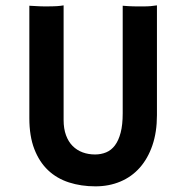

<svg xmlns="http://www.w3.org/2000/svg" viewBox="-20 -673 685 706"><path d="M87.9 -651.9Q112.8 -650.4 125.5 -649.9Q138.2 -649.4 145 -649.4Q161.1 -649.4 171.6 -649.7Q182.1 -649.9 189.5 -650.4Q196.8 -650.9 202.4 -651.6Q208 -652.3 213.9 -653.3V-231.9Q213.9 -199.7 222.7 -175.8Q231.4 -151.9 247.1 -136.2Q262.7 -120.6 283.7 -112.8Q304.7 -105 329.6 -105Q351.6 -105 370.4 -112.8Q389.2 -120.6 402.6 -138.4Q416 -156.2 423.6 -185.1Q431.2 -213.9 431.2 -256.3V-651.9Q442.9 -650.9 451.9 -650.4Q460.9 -649.9 469 -649.7Q477.1 -649.4 485.1 -649.4Q493.2 -649.4 503.4 -649.4Q522 -649.4 533.9 -650.4Q545.9 -651.4 557.1 -653.3V-249.5Q557.1 -187.5 540.5 -138.9Q523.9 -90.3 494.1 -56.6Q464.4 -22.9 422.6 -5.4Q380.9 12.2 331.1 12.2Q278.3 12.2 233.6 -2.2Q189 -16.6 156.7 -47.1Q124.5 -77.6 106.2 -125Q87.9 -172.4 87.9 -238.3Z"/></svg>

Font: Hammersmith One
Style: Regular
Weight: 400
Designer: Nicole Fally
Foundry: Nicole Fally
Version: Version 1.002